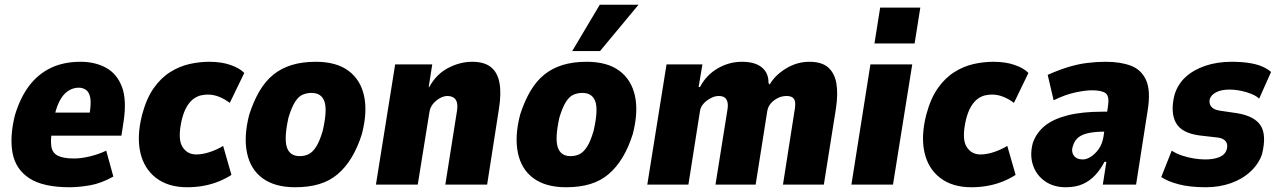

<svg xmlns="http://www.w3.org/2000/svg" viewBox="-20 -777 5374 808"><path d="M273 11Q162 11 104 -26.5Q46 -64 33 -132.5Q20 -201 43 -293Q66 -368 103.5 -417Q141 -466 194.5 -491.5Q248 -517 319 -517Q380 -517 426 -492Q472 -467 493 -412Q514 -357 500 -265L491 -206H174L189 -303H369L355 -286Q364 -336 360.5 -361.5Q357 -387 343.5 -397.5Q330 -408 311 -408Q287 -408 265.5 -393.5Q244 -379 228.5 -347.5Q213 -316 204 -262L199 -232Q192 -188 196 -161Q200 -134 223 -122Q246 -110 292 -110Q322 -110 359 -119Q396 -128 427 -143L457 -34Q405 -5 358 3Q311 11 273 11Z M768 11Q688 11 637 -28Q586 -67 570.5 -135.5Q555 -204 578 -294Q596 -362 626.5 -405.5Q657 -449 696 -473.5Q735 -498 777 -507.5Q819 -517 861 -517Q912 -517 950.5 -503.5Q989 -490 1008 -470L947 -344Q926 -360 902.5 -369.5Q879 -379 855 -379Q842 -379 827 -376Q812 -373 796.5 -362.5Q781 -352 767.5 -330.5Q754 -309 745 -273Q727 -194 747 -160.5Q767 -127 806 -127Q833 -127 864 -137.5Q895 -148 919 -163L954 -41Q931 -26 902 -14Q873 -2 839 4.5Q805 11 768 11Z M1222 11Q1137 11 1085.5 -26.5Q1034 -64 1019.5 -133.5Q1005 -203 1029 -295Q1047 -351 1072 -393.5Q1097 -436 1130.5 -463Q1164 -490 1208 -503.5Q1252 -517 1309 -517Q1395 -517 1446 -479.5Q1497 -442 1512 -374Q1527 -306 1503 -213Q1485 -156 1459.5 -114Q1434 -72 1401 -44Q1368 -16 1324 -2.5Q1280 11 1222 11ZM1241 -120Q1263 -120 1279.5 -128.5Q1296 -137 1310.5 -159.5Q1325 -182 1338 -226Q1358 -313 1345.5 -349.5Q1333 -386 1291 -386Q1271 -386 1253.5 -378.5Q1236 -371 1221.5 -348Q1207 -325 1194 -282Q1175 -196 1187 -158Q1199 -120 1241 -120Z M1562 0 1643 -506H1799L1784 -410H1786Q1816 -465 1866 -491Q1916 -517 1967 -517Q2018 -517 2046 -494.5Q2074 -472 2082 -428Q2090 -384 2080 -321L2030 0H1854L1902 -303Q1907 -331 1903 -345.5Q1899 -360 1888.5 -366.5Q1878 -373 1863 -373Q1847 -373 1830.5 -363.5Q1814 -354 1802 -339.5Q1790 -325 1787 -304L1738 0Z M2362 11Q2277 11 2225.5 -26.5Q2174 -64 2159.5 -133.5Q2145 -203 2169 -295Q2187 -351 2212 -393.5Q2237 -436 2270.5 -463Q2304 -490 2348 -503.5Q2392 -517 2449 -517Q2535 -517 2586 -479.5Q2637 -442 2652 -374Q2667 -306 2643 -213Q2625 -156 2599.5 -114Q2574 -72 2541 -44Q2508 -16 2464 -2.5Q2420 11 2362 11ZM2381 -120Q2403 -120 2419.5 -128.5Q2436 -137 2450.5 -159.5Q2465 -182 2478 -226Q2498 -313 2485.5 -349.5Q2473 -386 2431 -386Q2411 -386 2393.5 -378.5Q2376 -371 2361.5 -348Q2347 -325 2334 -282Q2315 -196 2327 -158Q2339 -120 2381 -120ZM2388 -562 2504 -757H2667L2505 -562Z M2704 0 2785 -506H2936L2920 -411H2926Q2952 -461 3000 -489Q3048 -517 3102 -517Q3158 -517 3186.5 -493Q3215 -469 3214 -428L3219 -421Q3240 -459 3286.5 -488Q3333 -517 3386 -517Q3439 -517 3466 -492.5Q3493 -468 3500 -424.5Q3507 -381 3498 -321L3447 0H3275L3323 -307Q3328 -333 3326 -347Q3324 -361 3315 -367Q3306 -373 3290 -373Q3270 -373 3252.5 -364Q3235 -355 3223.5 -341.5Q3212 -328 3209 -310L3160 0H2991L3040 -307Q3045 -333 3041.5 -347Q3038 -361 3029 -367Q3020 -373 3005 -373Q2991 -373 2977.5 -367Q2964 -361 2953 -352.5Q2942 -344 2935 -333.5Q2928 -323 2926 -311L2877 0Z M3660 -594 3684 -745H3853L3829 -594ZM3563 0 3643 -506H3819L3738 0Z M4068 11Q3988 11 3937 -28Q3886 -67 3870.5 -135.5Q3855 -204 3878 -294Q3896 -362 3926.5 -405.5Q3957 -449 3996 -473.5Q4035 -498 4077 -507.5Q4119 -517 4161 -517Q4212 -517 4250.5 -503.5Q4289 -490 4308 -470L4247 -344Q4226 -360 4202.5 -369.5Q4179 -379 4155 -379Q4142 -379 4127 -376Q4112 -373 4096.5 -362.5Q4081 -352 4067.5 -330.5Q4054 -309 4045 -273Q4027 -194 4047 -160.5Q4067 -127 4106 -127Q4133 -127 4164 -137.5Q4195 -148 4219 -163L4254 -41Q4231 -26 4202 -14Q4173 -2 4139 4.5Q4105 11 4068 11Z M4465 11Q4414 11 4378 -14Q4342 -39 4327.5 -81Q4313 -123 4326 -174Q4341 -218 4376.5 -247Q4412 -276 4472.5 -291.5Q4533 -307 4620 -307H4665L4652 -223H4629Q4591 -223 4563 -217.5Q4535 -212 4518.5 -199Q4502 -186 4495 -162Q4487 -140 4498.5 -123Q4510 -106 4537 -106Q4552 -106 4570 -117Q4588 -128 4603.5 -149.5Q4619 -171 4624 -203L4643 -332Q4649 -372 4633 -384.5Q4617 -397 4575 -397Q4548 -397 4505.5 -388Q4463 -379 4414 -355L4389 -462Q4434 -482 4474.5 -494.5Q4515 -507 4554.5 -512Q4594 -517 4633 -517Q4695 -517 4739 -500.5Q4783 -484 4803 -440Q4823 -396 4810 -314L4761 0H4621L4636 -96H4628Q4612 -65 4589.5 -40.5Q4567 -16 4537 -2.5Q4507 11 4465 11Z M5054 11Q4987 11 4940 -1.5Q4893 -14 4867 -32L4911 -143Q4931 -130 4955.5 -122Q4980 -114 5005 -110Q5030 -106 5052 -106Q5089 -106 5113 -116.5Q5137 -127 5143 -150Q5148 -170 5138 -182.5Q5128 -195 5106 -198L5028 -207Q4952 -217 4928.5 -260.5Q4905 -304 4922 -375Q4935 -421 4968.5 -452Q5002 -483 5052 -500Q5102 -517 5163 -517Q5204 -517 5236.5 -512Q5269 -507 5292 -497Q5315 -487 5329 -474L5279 -362Q5264 -377 5227 -388.5Q5190 -400 5154 -400Q5120 -400 5098.5 -389Q5077 -378 5071 -360Q5067 -341 5077.5 -328Q5088 -315 5115 -311L5184 -301Q5259 -289 5285 -249Q5311 -209 5291 -128Q5277 -87 5242.5 -55Q5208 -23 5159.5 -6Q5111 11 5054 11Z"/></svg>

Font: Nunito Sans 7pt Condensed Black
Style: Italic
Weight: 900
Width: 3
Italic angle: -9°
Designer: Vernon Adams
Foundry: Vernon Adams
Version: Version 3.101;gftools[0.9.27]